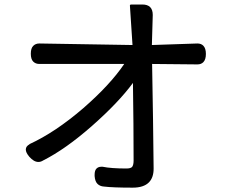

<svg xmlns="http://www.w3.org/2000/svg" viewBox="-20 -779 1040 861"><path d="M156.2 -492.2Q139.6 -492.2 128.9 -502.9Q118.2 -513.7 118.2 -538.1Q118.2 -562.5 128.9 -573.2Q139.6 -584 156.2 -584L574.2 -577.1Q562.5 -753.9 562.5 -754.9Q562.5 -755.9 564 -757.3Q565.4 -758.8 567.4 -758.8H618.2Q641.6 -758.8 653.3 -747.1Q665 -735.4 665 -711.9L661.1 -577.1L865.2 -584Q881.8 -584 891.6 -574.2Q903.3 -562.5 903.3 -537.1Q903.3 -511.7 891.6 -500Q881.8 -490.2 865.2 -490.2L662.1 -492.2Q667 -228.5 668.9 -22.5Q668.9 17.6 647.5 39.1Q624 62.5 575.2 62.5Q486.3 62.5 446.3 57.6Q428.7 56.6 417.5 45.9Q406.2 35.2 404.3 10.7Q404.3 7.8 404.3 4.9Q404.3 -14.6 412.6 -22.9Q420.9 -31.2 433.6 -31.2Q436.5 -31.2 440.4 -31.2Q478.5 -23.4 546.9 -23.4Q565.4 -23.4 572.3 -30.3Q579.1 -39.1 579.1 -58.6Q579.1 -214.8 576.2 -407.2Q510.7 -318.4 392.6 -214.4Q274.4 -110.4 173.8 -59.6Q163.1 -52.7 152.3 -52.7Q131.8 -52.7 111.3 -76.2Q95.7 -94.7 95.7 -108.4Q95.7 -123 112.3 -131.8Q112.3 -131.8 112.3 -132.8Q227.5 -185.5 353.5 -293.9Q473.6 -398.4 537.1 -492.2Z"/></svg>

Font: TaiwanPearl
Style: Regular
Weight: 400
Version: Version 2.102